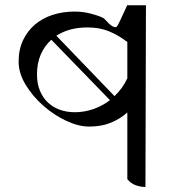

<svg xmlns="http://www.w3.org/2000/svg" viewBox="-20 -735 720 763"><path d="M558 8Q538 8 519 1Q500 -6 486 -23V-288Q458 -263 421 -247.5Q384 -232 334 -232Q292 -232 243 -255Q194 -278 152 -315Q110 -352 82 -398Q54 -444 54 -490Q54 -538 71.5 -575Q89 -612 119 -637.5Q149 -663 189.5 -676Q230 -689 276 -689Q310 -689 340 -681Q389 -668 396 -659Q431 -619 444 -629Q448 -631 486 -715L484 -714H560ZM277 -289Q315 -289 351 -301.5Q387 -314 417 -337L184 -577Q157 -553 142 -518.5Q127 -484 127 -439Q127 -403 138.5 -375Q150 -347 170 -328Q190 -309 217.5 -299Q245 -289 277 -289ZM486 -568Q451 -595 413.5 -610.5Q376 -626 327 -626Q255 -626 204 -593L435 -353Q451 -368 464 -386Q477 -404 486 -424Z"/></svg>

Font: hexguzrati15
Style: Regular
Weight: 400
Designer: Jelle Bosma - Monotype Design Team
Foundry: Monotype Imaging Inc.
Version: Version 2.006